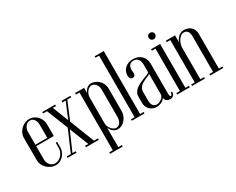

<svg xmlns="http://www.w3.org/2000/svg" viewBox="-110 -1176 2234 1816"><g transform="rotate(-30 1006.5 -268.0)"><path d="M37 -375V-122C37 -67 93 5 171 5C249 5 291 -67 291 -121V-180H275V-123C275 -68 230 -13 174 -13C128 -13 99 -57 99 -96V-244H291V-374C291 -433 243 -500 168 -500C92 -500 37 -429 37 -375ZM99 -403C99 -438 125 -484 168 -484C212 -484 229 -439 229 -403V-260H99Z M301 0H398V-16H363L454 -223L536 -16H501V0H642V-16H598L493 -284L574 -479H617V-495H520V-479H556L484 -306L416 -479H451V-495H310V-479H353L445 -247L345 -16H301Z M767 -105V-389C767 -432 800 -481 838 -481C868 -481 903 -451 903 -398V-102C903 -44 874 -15 843 -15C805 -15 767 -64 767 -105ZM668 152V168H806V152H767V-61C780 -25 812 4 851 4C907 4 965 -54 965 -132V-370C965 -456 894 -500 845 -500C809 -500 779 -474 767 -438V-495H668V-479H707V152Z M1003 0H1141V-16H1102V-704H1003V-688H1042V-16H1003Z M1180 -391C1180 -370 1186 -347 1214 -347C1244 -347 1247 -376 1241 -405C1238 -438 1245 -485 1298 -485C1337 -485 1365 -460 1365 -402V-320C1335 -289 1170 -271 1170 -165V-101C1170 -21 1233 5 1273 5C1310 5 1350 -13 1365 -43C1365 -11 1392 5 1421 5C1452 5 1470 -13 1470 -48H1454C1454 -29 1449 -18 1440 -18C1432 -18 1427 -30 1427 -53V-376C1427 -444 1383 -500 1301 -500C1225 -500 1180 -449 1180 -391ZM1365 -302V-81C1365 -47 1320 -15 1286 -15C1260 -15 1231 -31 1231 -89V-182C1231 -267 1344 -280 1365 -302Z M1532 -600C1532 -579 1547 -564 1567 -564C1588 -564 1603 -579 1603 -600C1603 -621 1588 -635 1567 -635C1547 -635 1532 -621 1532 -600ZM1498 0H1636V-16H1597V-495H1498V-479H1537V-16H1498Z M1660 0H1801V-16H1760V-361C1760 -404 1793 -478 1846 -478C1878 -478 1899 -453 1899 -407V-16H1858V0H2001V-16H1962V-396C1962 -464 1908 -498 1857 -498C1813 -498 1776 -464 1760 -419V-495H1660V-479H1699V-16H1660Z"/></g></svg>

Font: Emberly
Style: Regular
Weight: 400
Designer: Rajesh Rajput
Foundry: Rajesh Rajput
Version: Version 1.000